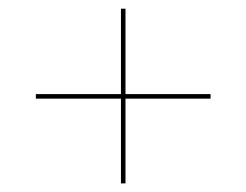

<svg xmlns="http://www.w3.org/2000/svg" viewBox="-20 -437 570 444"><path d="M259.7 -12.9V-208.9H62.9V-219.4H259.7V-416.9H270.2V-219.4H466.9V-208.9H270.2V-12.9Z"/></svg>

Font: Playfair 144pt SemiExpanded SemiBold
Style: Regular
Weight: 600
Width: 6
Designer: Claus Eggers Sørensen
Foundry: Claus Eggers Sørensen
Version: Version 2.203